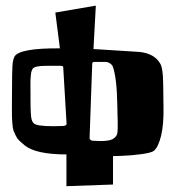

<svg xmlns="http://www.w3.org/2000/svg" viewBox="-20 -656 619 676"><path d="M309.1 -483.4 471.7 -473.1Q523.4 -467.3 543.5 -433.1Q546.4 -428.2 548.3 -422.1Q550.3 -416 551.5 -406.7Q552.7 -397.5 553.5 -389.2Q554.2 -380.9 554.4 -366.5Q554.7 -352.1 554.9 -341.1Q555.2 -330.1 555.2 -310.3Q555.2 -290.5 555.7 -276.4Q556.6 -216.3 547.1 -177.7Q537.6 -139.2 522.5 -125.5Q514.2 -118.2 478 -113.3Q441.9 -108.4 410.2 -107.4L377.9 -106.4V-6.3L213.9 -0.5V-112.3Q106 -112.3 66.4 -144.5Q54.7 -154.3 47.6 -161.1Q40.5 -168 35.2 -179Q29.8 -189.9 27.3 -196.8Q24.9 -203.6 23.4 -222.7Q22 -241.7 22 -253.9Q22 -266.1 22 -298.3Q22 -416 24.9 -436Q26.9 -449.2 30.8 -456.5Q47.9 -486.8 190.9 -485.8L174.8 -611.8L317.4 -636.2ZM201.7 -212.4Q214.4 -213.4 214.4 -219.7L202.6 -419.4Q202.6 -424.3 192.9 -424.3H142.6Q101.6 -424.3 94.7 -413.6Q92.8 -410.2 91.3 -406Q89.8 -401.9 89.1 -395.5Q88.4 -389.2 87.9 -383.5Q87.4 -377.9 87.2 -368.2Q86.9 -358.4 87.2 -350.8Q87.4 -343.3 87.4 -329.6Q87.4 -315.9 87.4 -306.2Q87.4 -248.5 91.3 -235.4Q95.2 -221.7 105.5 -217.8Q127.4 -209.5 201.7 -212.4ZM379.4 -168Q382.8 -170.4 385 -172.4Q387.2 -174.3 389.2 -177.5Q391.1 -180.7 392.1 -183.1Q393.1 -185.5 393.6 -191.2Q394 -196.8 394.3 -201.2Q394.5 -205.6 394.5 -215.1Q394.5 -224.6 394.3 -232.7Q394 -240.7 393.6 -255.6Q393.1 -270.5 393.1 -283.7Q391.6 -380.9 377.4 -420.9Q375 -427.7 367.2 -432.9Q359.4 -438 351.1 -438H350.6H312Q304.7 -438 304.7 -431.6L295.4 -170.4V-169.9Q295.4 -166.5 298.3 -163.8Q301.3 -161.1 305.2 -160.6Q363.3 -156.2 379.4 -168Z"/></svg>

Font: Some Time Later
Style: Regular
Weight: 400
Version: Version 003.300